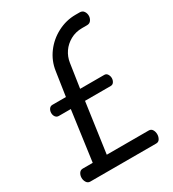

<svg xmlns="http://www.w3.org/2000/svg" viewBox="-186 -870 874 971"><g transform="rotate(-30 251.5 -384.0)"><path d="M52 0Q38 0 30.5 -12Q23 -24 23 -38Q23 -53 30.5 -64.5Q38 -76 52 -76H110L150 -367H80Q68 -367 61 -376.5Q54 -386 54 -399Q54 -412 61 -422Q68 -432 80 -432H159L180 -572Q188 -627 221 -671.5Q254 -716 304 -742Q354 -768 409 -768H433Q449 -768 457 -756.5Q465 -745 465 -730Q465 -717 457 -705Q449 -693 433 -693H404Q366 -693 335.5 -676Q305 -659 286.5 -632Q268 -605 263 -572L242 -432H383Q395 -432 401.5 -421.5Q408 -411 408 -399Q408 -387 401.5 -377Q395 -367 383 -367H233L192 -76H437Q451 -76 458 -64.5Q465 -53 465 -38Q465 -24 458 -12Q451 0 437 0Z"/></g></svg>

Font: Dosis Medium
Style: Regular
Weight: 500
Designer: EdgarTolentino, PabloImpallari, IginoMarini
Foundry: EdgarTolentino, PabloImpallari, IginoMarini
Version: Version 3.001; ttfautohint (v1.8.2)